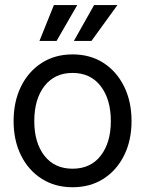

<svg xmlns="http://www.w3.org/2000/svg" viewBox="-20 -748 589 779"><path d="M274.4 11.7Q203.1 11.7 149.2 -22.7Q95.2 -57.1 65.2 -117.7Q35.2 -178.2 35.2 -256.8Q35.2 -335.9 65.2 -397Q95.2 -458 149.2 -492.7Q203.1 -527.3 274.4 -527.3Q346.2 -527.3 399.9 -492.7Q453.6 -458 483.6 -397Q513.7 -335.9 513.7 -256.8Q513.7 -178.2 483.6 -117.7Q453.6 -57.1 399.9 -22.7Q346.2 11.7 274.4 11.7ZM274.4 -63.5Q347.7 -63.5 388.7 -116.5Q429.7 -169.4 429.7 -256.8Q429.7 -345.2 388.4 -398.7Q347.2 -452.1 274.4 -452.1Q201.7 -452.1 160.4 -398.9Q119.1 -345.7 119.1 -256.8Q119.1 -168.9 160.2 -116.2Q201.2 -63.5 274.4 -63.5ZM351.1 -582H279.8L361.8 -727.5H456.5ZM209.5 -582H140.1L198.7 -727.5H293.5Z"/></svg>

Font: Inter Display
Style: Regular
Weight: 400
Designer: Rasmus Andersson
Foundry: rsms
Version: Version 4.001;git-9221beed3